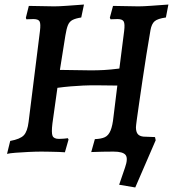

<svg xmlns="http://www.w3.org/2000/svg" viewBox="-20 -668 762 846"><path d="M576 158 505 146 531 70Q545 30 533.5 15Q522 0 480 0Q458 0 431 0.5Q404 1 382 2L398 -55Q426 -56 442 -63.5Q458 -71 467 -92.5Q476 -114 480 -153L497 -291Q479 -291 456.5 -291.5Q434 -292 413 -292Q392 -292 378 -292Q370 -292 346 -291Q322 -290 292 -287.5Q262 -285 233 -281L211 -124Q206 -83 211.5 -69.5Q217 -56 240 -56Q251 -56 261.5 -57Q272 -58 279 -59L282 -53L266 3Q259 2 239.5 1.5Q220 1 199 0.5Q178 0 163 0Q138 0 106.5 1.5Q75 3 49 5Q23 7 11 10L25 -47Q69 -55 85 -72Q101 -89 106 -131L156 -531Q160 -563 154.5 -573.5Q149 -584 127 -584Q122 -584 112.5 -583.5Q103 -583 96 -583L94 -590L107 -642L219 -640Q239 -640 274.5 -642.5Q310 -645 350 -648L338 -591Q313 -587 299.5 -580Q286 -573 279.5 -557.5Q273 -542 268 -511L244 -360L381 -358Q411 -358 438.5 -359.5Q466 -361 506 -366L527 -531Q531 -563 525 -573.5Q519 -584 498 -584L467 -583L464 -590L478 -642L590 -640Q610 -640 645.5 -642.5Q681 -645 722 -648L711 -591Q675 -586 661.5 -574.5Q648 -563 643 -535Q634 -483 625 -426.5Q616 -370 608 -315.5Q600 -261 593.5 -216.5Q587 -172 583 -142.5Q579 -113 579 -107Q579 -88 586.5 -78Q594 -68 612 -66L663 -64L666 -50Z"/></svg>

Font: Alegreya SemiBold
Style: Italic
Weight: 600
Italic angle: -7°
Designer: Juan Pablo del Peral
Foundry: Huerta Tipografica
Version: Version 2.009